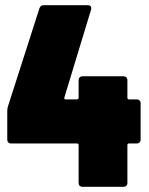

<svg xmlns="http://www.w3.org/2000/svg" viewBox="-20 -720 575 740"><path d="M507 -337H477C473 -337 471 -340 471 -343V-411C471 -420 465 -426 456 -426H298C289 -426 283 -420 283 -411V-343C283 -339 280 -337 277 -337H233C229 -337 227 -339 228 -344L331 -683C334 -694 328 -700 318 -700H149C141 -700 135 -697 132 -688L11 -311C9 -305 8 -299 8 -293V-182C8 -173 14 -167 23 -167H277C281 -167 283 -164 283 -161V-15C283 -6 289 0 298 0H456C465 0 471 -6 471 -15V-161C471 -165 473 -167 477 -167H507C516 -167 522 -173 522 -182V-322C522 -331 516 -337 507 -337Z"/></svg>

Font: Barlow Condensed Black
Style: Regular
Weight: 900
Width: 3
Designer: Jeremy Tribby
Foundry: Tribby Type
Version: Version 1.422;hotconv 1.0.109;makeotfexe 2.5.65596